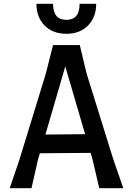

<svg xmlns="http://www.w3.org/2000/svg" viewBox="-20 -986 697 1006"><path d="M626 0H500L465 -150L455 -185L189 -183L179 -150L145 0H31L82 -150L220 -600L258 -750H398L434 -600L574 -150ZM426 -283 322 -638 218 -281ZM171 -966H258Q258 -882 328 -882Q397 -882 397 -966H484Q484 -896 441.5 -852.5Q399 -809 328 -809Q256 -809 213.5 -852.5Q171 -896 171 -966Z"/></svg>

Font: Farro
Style: Regular
Weight: 400
Designer: Aceler Chua
Foundry: Grayscale Limited
Version: Version 1.101